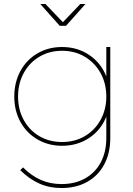

<svg xmlns="http://www.w3.org/2000/svg" viewBox="-20 -754 670 968"><path d="M536 -517V-58Q536 18 505.5 75Q475 132 419.5 163Q364 194 290 194Q229 194 178.5 171.5Q128 149 82 104L96 90Q138 132 185.5 153Q233 174 290 174Q358 174 409 145.5Q460 117 488 64.5Q516 12 516 -58V-166Q489 -98 429.5 -58.5Q370 -19 293 -19Q224 -19 169 -51Q114 -83 83 -139.5Q52 -196 52 -267Q52 -339 83 -396Q114 -453 169 -485Q224 -517 293 -517Q370 -517 429.5 -477Q489 -437 516 -369V-517ZM516 -267Q516 -333 487 -385.5Q458 -438 407.5 -468Q357 -498 293 -498Q229 -498 178.5 -468Q128 -438 99.5 -385.5Q71 -333 71 -267Q71 -202 99.5 -149.5Q128 -97 178.5 -67.5Q229 -38 293 -38Q357 -38 407.5 -67.5Q458 -97 487 -149.5Q516 -202 516 -267ZM411 -734 313 -624H281L183 -734H209L297 -642L385 -734Z"/></svg>

Font: Montserrat-Arabic Thin
Style: Regular
Weight: 250
Designer: Mohamed Gaber
Foundry: Kief Type Foundry
Version: Version 5.008